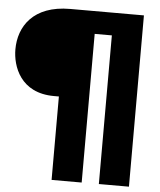

<svg xmlns="http://www.w3.org/2000/svg" viewBox="-65 -792 791 947"><g transform="rotate(5 330.0 -318.0)"><path d="M226 -307V106H375V-630H460V106H609V-742H244C61 -742 -8 -633 -8 -520C-8 -437 35 -307 202 -307Z"/></g></svg>

Font: Montserrat ExtraBold
Style: Regular
Weight: 800
Designer: Julieta Ulanovsky
Foundry: Julieta Ulanovsky
Version: Version 4.000